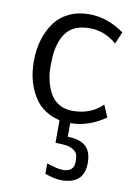

<svg xmlns="http://www.w3.org/2000/svg" viewBox="-97 -645 738 1026"><g transform="rotate(10 272.0 -131.5)"><path d="M54.2 0ZM219.7 299.8V242.7Q276.9 262.7 307.4 262.7Q337.9 262.7 352.8 249Q367.7 235.4 367.7 207.8Q367.7 180.2 362.5 167.7Q357.4 155.3 346.7 147.9Q335.9 140.6 325.4 136.2Q314.9 131.8 298.3 129.9Q273.9 127 244.1 127V-1H303.2V84Q366.7 84 399.7 112.3Q432.6 140.6 432.6 203.1Q432.6 318.4 309.6 318.4Q274.4 318.4 219.7 299.8ZM166.5 -157.2Q203.6 -57.1 304.7 -57.1Q402.8 -57.1 465.3 -119.6L493.2 -54.2Q401.9 9.8 302.2 9.8Q240.2 9.8 191.4 -13.7Q143.1 -37.1 113.8 -78.1Q54.2 -161.1 54.2 -283.2Q54.7 -406.2 114.3 -491.2Q143.6 -533.2 192.4 -557.1Q241.2 -581.1 303.7 -581.1Q401.9 -581.1 493.2 -516.1L465.3 -451.2Q399.9 -507.8 318.4 -507.8Q236.8 -507.8 196.8 -461.4Q178.7 -440.4 167.2 -410.6Q155.8 -380.9 151.4 -350.1Q147 -319.3 147 -264.6Q147 -210 166.5 -157.2Z"/></g></svg>

Font: Dhyana
Style: Regular
Weight: 400
Foundry: Vernon Adams
Version: Version 1.002; ttfautohint (v0.8.51-6076)